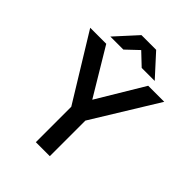

<svg xmlns="http://www.w3.org/2000/svg" viewBox="-248 -1004 1126 1126"><g transform="rotate(45 315.0 -441.0)"><path d="M257 0V-294L8 -700H141L315 -410L489 -700H622L373 -295V0ZM128 -747 251 -882H373L496 -747H388L312 -819L236 -747Z"/></g></svg>

Font: Figtree SemiBold
Style: Regular
Weight: 600
Designer: Erik Kennedy
Foundry: Erik Kennedy
Version: Version 2.001; ttfautohint (v1.8.4.7-5d5b);gftools[0.9.27]